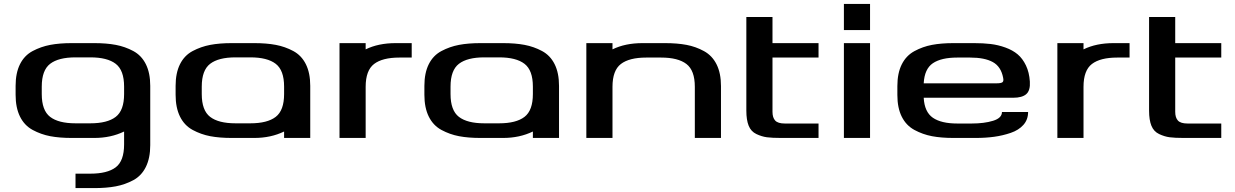

<svg xmlns="http://www.w3.org/2000/svg" viewBox="-20 -707 6329 984"><path d="M194 -225Q194 -141 237 -108Q280 -75 367 -75H443Q530 -75 573 -108Q616 -141 616 -225V-263Q616 -347 573 -380Q530 -413 443 -413H367Q280 -413 237 -380Q194 -347 194 -263ZM367 183H443Q530 183 573 150.5Q616 118 616 33V-33Q548 0 463 0H348Q285 0 237.5 -9Q190 -18 147.5 -41Q105 -64 82.5 -109.5Q60 -155 60 -221V-267Q60 -333 82.5 -378Q105 -423 147.5 -445.5Q190 -468 237.5 -477Q285 -486 348 -486H463Q526 -486 573.5 -477Q621 -468 663 -445.5Q705 -423 727.5 -378Q750 -333 750 -267V37Q750 103 727.5 148.5Q705 194 663 216.5Q621 239 573.5 248Q526 257 463 257H367Z M1014 -225Q1014 -141 1057 -108Q1100 -75 1187 -75H1263Q1350 -75 1393 -108Q1436 -141 1436 -225V-263Q1436 -347 1393 -380Q1350 -413 1263 -413H1187Q1100 -413 1057 -380Q1014 -347 1014 -263ZM1570 0H1436V-33Q1368 0 1283 0H1168Q1105 0 1057.5 -9Q1010 -18 967.5 -41Q925 -64 902.5 -109.5Q880 -155 880 -221V-267Q880 -333 902.5 -378Q925 -423 967.5 -445.5Q1010 -468 1057.5 -477Q1105 -486 1168 -486H1283Q1346 -486 1393.5 -477Q1441 -468 1483 -445.5Q1525 -423 1547.5 -378Q1570 -333 1570 -267Z M2090 -412H2027Q1940 -412 1897 -379Q1854 -346 1854 -262V0H1720V-486H1854V-454Q1919 -486 2008 -486H2090Z M2289 -225Q2289 -141 2332 -108Q2375 -75 2462 -75H2538Q2625 -75 2668 -108Q2711 -141 2711 -225V-263Q2711 -347 2668 -380Q2625 -413 2538 -413H2462Q2375 -413 2332 -380Q2289 -347 2289 -263ZM2845 0H2711V-33Q2643 0 2558 0H2443Q2380 0 2332.5 -9Q2285 -18 2242.5 -41Q2200 -64 2177.5 -109.5Q2155 -155 2155 -221V-267Q2155 -333 2177.5 -378Q2200 -423 2242.5 -445.5Q2285 -468 2332.5 -477Q2380 -486 2443 -486H2558Q2621 -486 2668.5 -477Q2716 -468 2758 -445.5Q2800 -423 2822.5 -378Q2845 -333 2845 -267Z M3541 -262Q3541 -346 3498 -379Q3455 -412 3368 -412H3292Q3205 -412 3162 -379Q3119 -346 3119 -262V0H2985V-486H3119V-454Q3184 -486 3273 -486H3388Q3451 -486 3498.5 -477Q3546 -468 3588 -445Q3630 -422 3652.5 -377Q3675 -332 3675 -266V0H3541Z M3805 -486V-620H3939V-486H4175V-412H3939V-134Q3939 -104 3953 -89Q3967 -74 4002 -74H4175V0H3983Q3937 0 3910.5 -3.5Q3884 -7 3856.5 -20Q3829 -33 3817 -62.5Q3805 -92 3805 -140Z M4439 -553H4305V-687H4439ZM4305 0V-486H4439V0Z M5172 -206H4714Q4718 -133 4761 -103.5Q4804 -74 4886 -74H4960Q5024 -74 5069.5 -88Q5115 -102 5115 -133H5249Q5249 -94 5225 -67Q5201 -40 5160 -26Q5119 -12 5075 -6Q5031 0 4980 0H4867Q4804 0 4756.5 -9Q4709 -18 4666.5 -41Q4624 -64 4601.5 -109Q4579 -154 4579 -220V-266Q4579 -332 4601.5 -377Q4624 -422 4666.5 -445Q4709 -468 4756.5 -477Q4804 -486 4867 -486H4972Q5019 -486 5057 -481.5Q5095 -477 5132.5 -463.5Q5170 -450 5195.5 -428.5Q5221 -407 5238 -371.5Q5255 -336 5258 -289Q5261 -244 5240 -225Q5219 -206 5172 -206ZM4886 -412Q4804 -412 4761 -383Q4718 -354 4714 -280H5088Q5110 -280 5117.5 -285.5Q5125 -291 5121 -309Q5110 -366 5068 -389Q5026 -412 4952 -412Z M5769 -412H5706Q5619 -412 5576 -379Q5533 -346 5533 -262V0H5399V-486H5533V-454Q5598 -486 5687 -486H5769Z M5869 -486V-620H6003V-486H6239V-412H6003V-134Q6003 -104 6017 -89Q6031 -74 6066 -74H6239V0H6047Q6001 0 5974.5 -3.5Q5948 -7 5920.5 -20Q5893 -33 5881 -62.5Q5869 -92 5869 -140Z"/></svg>

Font: Aneo
Style: Regular
Weight: 400
Designer: Anastasios Pappas
Foundry: Anastasios Pappas
Version: Version 1.000